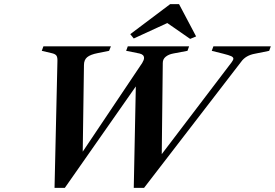

<svg xmlns="http://www.w3.org/2000/svg" viewBox="-20 -898 1336 933"><path d="M1296 -673 1288 -651 1219 -637Q1174 -629 1152 -598L680 15H630L640 -478L295 15H245L259 -598Q260 -618 255 -626.5Q250 -635 234 -639L183 -651L191 -673H519L510 -651L455 -640Q419 -633 403.5 -620Q388 -607 388 -582L382 -161L671 -592Q680 -607 680 -616Q680 -633 658 -638L593 -651L601 -673H899L891 -651L822 -638Q800 -634 785.5 -622.5Q771 -611 771 -592L766 -149L1106 -596Q1114 -607 1114 -613Q1114 -620 1103.5 -625Q1093 -630 1065 -637L1009 -651L1017 -673ZM613 -732 807 -878H850L933 -721L904 -709L793 -786L630 -711Z"/></svg>

Font: Ibarra Real Nova
Style: Bold Italic
Weight: 700
Italic angle: -22°
Designer: Jose Maria Ribagorda & Octavio Pardo
Foundry: Octavio Pardo
Version: Version 1.014